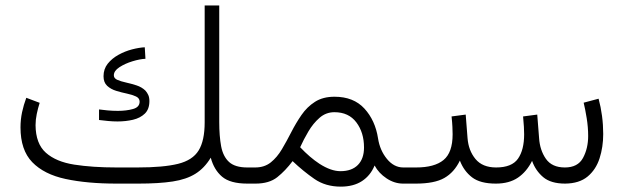

<svg xmlns="http://www.w3.org/2000/svg" viewBox="-20 -678 2302 709"><path d="M410.2 -59.6H487.3Q583.5 -59.6 637.5 -73Q691.4 -86.4 713.6 -122.6Q735.8 -158.7 735.8 -226.1V-657.7H789.6V-227.5Q789.6 -175.8 796.6 -137.9Q803.7 -100.1 825.9 -79.8Q848.1 -59.6 893.1 -59.6H917V0H893.6Q830.1 0 800 -25.6Q770 -51.3 758.3 -95.7Q734.9 -57.1 701.7 -36.4Q668.5 -15.6 617.7 -7.8Q566.9 0 490.7 0H410.2Q301.8 0 222.2 -17.1Q142.6 -34.2 99.1 -79.1Q55.7 -124 55.7 -207.5Q55.7 -236.3 61.5 -263.7Q67.4 -291 77.1 -316.9L126.5 -298.3Q120.1 -278.3 115.7 -257.1Q111.3 -235.8 111.3 -215.8Q111.8 -147.5 149.4 -114Q187 -80.6 254.2 -70.1Q321.3 -59.6 410.2 -59.6ZM345.7 -273.9Q358.9 -272 377.4 -270.3Q396 -268.6 415.5 -268.6Q446.3 -268.6 470.9 -275.4Q495.6 -282.2 495.6 -302.7Q495.6 -315.4 482.2 -321.8Q468.8 -328.1 449 -332.3Q429.2 -336.4 409.2 -342.5Q389.2 -348.6 375.7 -361.1Q362.3 -373.5 362.3 -396.5Q362.3 -423.3 377.9 -442.9Q393.6 -462.4 417.5 -475.6Q441.4 -488.8 467.5 -495.6Q493.7 -502.4 514.6 -503.4L517.1 -460.9Q496.6 -460 469.2 -451.7Q441.9 -443.4 421.1 -429.9Q400.4 -416.5 400.4 -399.9Q400.4 -388.7 413.3 -383.1Q426.3 -377.4 445.3 -373.3Q464.4 -369.1 483.9 -362.8Q503.4 -356.4 516.6 -343.8Q523.4 -336.4 527.6 -327.1Q531.7 -317.9 531.7 -304.7Q531.7 -274.9 514.9 -258.5Q498 -242.2 471.2 -235.8Q444.3 -229.5 414.1 -229.5Q396.5 -229.5 379.2 -231.2Q361.8 -232.9 345.7 -234.9Z M923.3 0H897.5V-59.6H922.4Q956.5 -59.6 980 -78.4Q1003.4 -97.2 1021 -127Q1038.6 -156.7 1055.7 -190.2Q1072.8 -223.6 1093.3 -253.4Q1113.8 -283.2 1143.1 -302Q1172.4 -320.8 1215.3 -320.8Q1285.6 -320.8 1325.7 -277.1Q1365.7 -233.4 1376 -167Q1382.8 -123 1408.7 -91.3Q1434.6 -59.6 1469.2 -59.6H1490.2V0H1468.8Q1436.5 0 1407.5 -19.3Q1378.4 -38.6 1363.3 -66.9Q1348.1 -29.8 1316.7 -9.3Q1285.2 11.2 1238.3 11.2Q1182.1 11.2 1140.9 -17.3Q1099.6 -45.9 1060.5 -83Q1033.7 -47.4 1003.9 -23.7Q974.1 0 923.3 0ZM1214.8 -263.7Q1183.6 -263.7 1159.9 -242.9Q1136.2 -222.2 1118.7 -192.4Q1101.1 -162.6 1088.4 -134.3Q1124.5 -96.2 1159.7 -73.2Q1202.1 -45.9 1237.3 -45.9Q1278.8 -45.9 1301.5 -68.8Q1324.2 -91.8 1324.2 -133.3Q1324.2 -188.5 1295.9 -226.1Q1267.6 -263.7 1214.8 -263.7Z M1811 0Q1753.4 0 1723.1 -23.2Q1692.9 -46.4 1678.2 -85Q1657.2 -41.5 1620.8 -20.8Q1584.5 0 1515.6 0H1470.7V-59.6H1516.6Q1584.5 -59.6 1617.9 -87.2Q1651.4 -114.7 1651.4 -182.1Q1651.4 -193.8 1650.6 -209.7Q1649.9 -225.6 1647.5 -248L1699.7 -254.9L1706.5 -168Q1710 -122.1 1735.8 -90.8Q1761.7 -59.6 1812 -59.6Q1870.1 -59.6 1892.8 -92Q1915.5 -124.5 1915.5 -182.1Q1915.5 -193.8 1914.6 -209.7Q1913.6 -225.6 1911.6 -248L1963.9 -254.9L1970.7 -168Q1973.6 -123.5 1995.8 -91.6Q2018.1 -59.6 2065.9 -59.6Q2113.8 -59.6 2132.8 -94.7Q2151.9 -129.9 2151.9 -175.8Q2151.9 -208.5 2146.5 -241.7Q2141.1 -274.9 2135.3 -298.8L2190.4 -313.5Q2198.7 -283.2 2203.1 -249.8Q2207.5 -216.3 2207.5 -183.1Q2207.5 -135.3 2194.1 -93.5Q2180.7 -51.8 2149.9 -26.1Q2119.1 -0.5 2066.9 0Q2014.2 0 1985.8 -23.9Q1957.5 -47.9 1944.8 -84Q1924.8 -43.9 1892.6 -22Q1860.4 0 1811 0Z"/></svg>

Font: Vazirmatn UI FD ExtraLight
Style: Regular
Weight: 200
Designer: Saber Rastikerdar
Foundry: Saber Rastikerdar
Version: Version 33.003